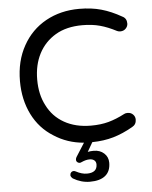

<svg xmlns="http://www.w3.org/2000/svg" viewBox="-60 -742 799 1008"><g transform="rotate(-5 339.5 -237.5)"><path d="M640.6 -87.9Q640.6 -61.5 618.2 -49.8Q565.4 -19.5 515.1 -4.9Q464.8 9.8 403.3 10.7L375 59.6Q389.6 56.6 406.2 56.6Q439.5 56.6 460.9 76.2Q482.4 95.7 482.4 126Q482.4 170.9 454.6 193.8Q426.8 216.8 373 216.8Q327.1 216.8 284.2 191.4Q273.4 181.6 273.4 173.8Q273.4 165 278.8 159.2Q284.2 153.3 293 153.3Q296.9 153.3 302.7 156.2Q334 172.9 360.4 172.9Q415 172.9 415 128.9Q415 115.2 405.8 107.4Q396.5 99.6 380.9 99.6Q361.3 99.6 337.9 110.4Q332 113.3 328.1 113.3Q321.3 113.3 315.4 108.4Q309.6 103.5 309.6 96.7Q309.6 88.9 313.5 82L359.4 9.8Q272.5 2.9 202.1 -43Q129.9 -87.9 91.3 -165.5Q52.7 -243.2 52.7 -340.8Q52.7 -447.3 97.7 -527.3Q141.6 -606.4 219.2 -649.4Q296.9 -692.4 395.5 -692.4Q460 -692.4 511.7 -677.7Q563.5 -663.1 618.2 -631.8Q640.6 -621.1 640.6 -593.8Q640.6 -579.1 629.4 -567.4Q618.2 -555.7 600.6 -555.7Q589.8 -555.7 583 -559.6Q538.1 -583 497.1 -594.2Q456.1 -605.5 404.3 -605.5Q320.3 -605.5 262.7 -571.3Q205.1 -537.1 174.3 -478Q143.6 -418.9 143.6 -340.8Q143.6 -262.7 173.8 -205.1Q204.1 -143.6 263.7 -109.9Q323.2 -76.2 404.3 -76.2Q456.1 -76.2 497.1 -87.4Q538.1 -98.6 583 -122.1Q589.8 -126 600.6 -126Q618.2 -126 629.4 -114.7Q640.6 -103.5 640.6 -87.9Z"/></g></svg>

Font: jf-openhuninn-1.1
Style: Regular
Weight: 400
Designer: [Kosugi Maru]
      Designed by Motoya company      

      [Varela Round]
      Joe Prince(Latin component); Avraham Co
Foundry: justfont CO.,LTD.
Version: 1.1